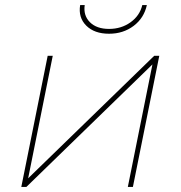

<svg xmlns="http://www.w3.org/2000/svg" viewBox="-20 -737 712 757"><path d="M64 0 168 -517H188L91 -34L588 -517H608L504 0H484L581 -483L84 0ZM410 -604Q352 -604 320 -636Q288 -668 296 -717H314Q308 -676 334.5 -649.5Q361 -623 410 -623Q458 -623 494.5 -649Q531 -675 541 -717H559Q548 -666 507 -635Q466 -604 410 -604Z"/></svg>

Font: Montserrat Thin
Style: Italic
Weight: 100
Italic angle: -11.3°
Designer: Julieta Ulanovsky
Foundry: Julieta Ulanovsky
Version: Version 9.000; ttfautohint (v1.8.4.7-5d5b)